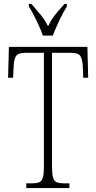

<svg xmlns="http://www.w3.org/2000/svg" viewBox="-20 -951 488 971"><path d="M113 0V-24H143Q167 -24 179.5 -30Q192 -36 197 -53.5Q202 -71 202 -108V-684H110Q72 -684 61 -667.5Q50 -651 49 -612L46 -558H21L25 -714H422L426 -558H401L399 -612Q397 -651 386.5 -667.5Q376 -684 337 -684H243V-109Q243 -72 248 -54Q253 -36 265.5 -30Q278 -24 302 -24H331V0ZM197 -771Q185 -805 164.5 -847.5Q144 -890 126 -918V-931H139Q164 -902 184.5 -877.5Q205 -853 223 -818Q240 -853 260 -877.5Q280 -902 306 -931H318V-918Q300 -890 280 -847.5Q260 -805 247 -771Z"/></svg>

Font: Noto Serif ExtraCondensed ExtraLight
Style: Regular
Weight: 200
Width: 2
Designer: Monotype Design Team
Foundry: Monotype Imaging Inc.
Version: Version 2.015